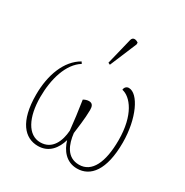

<svg xmlns="http://www.w3.org/2000/svg" viewBox="-184 -953 1068 1110"><g transform="rotate(30 350.0 -397.5)"><path d="M347 -605 422 -784V-796C405 -808 383 -811 377 -787L334 -611ZM221 10C295 10 334 -45 351 -104C368 -46 408 10 482 10C571 10 637 -68 637 -252C637 -413 573 -544 510 -544C495 -544 483 -533 482 -516C540 -504 609 -421 609 -252C609 -104 566 -15 481 -15C399 -15 372 -89 364 -159C367 -183 379 -267 379 -320C379 -344 374 -363 348 -363C336 -363 321 -358 312 -352C323 -282 331 -218 337 -159C332 -89 303 -15 222 -15C140 -15 92 -108 92 -242C92 -363 126 -480 204 -528L196 -540C108 -490 64 -375 64 -242C64 -64 132 10 221 10Z"/></g></svg>

Font: Noto Serif SemiCondensed Thin
Style: Regular
Weight: 100
Width: 4
Designer: Monotype Design Team
Foundry: Monotype Imaging Inc.
Version: Version 2.015